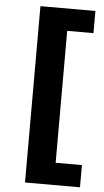

<svg xmlns="http://www.w3.org/2000/svg" viewBox="-60 -779 529 975"><g transform="rotate(5 204.5 -291.5)"><path d="M105.8 -740.8V158H386V44.7H252.1V-627.8H386V-740.8Z"/></g></svg>

Font: Inter-Hewn
Style: Bold
Weight: 700
Designer: Rasmus Andersson
Foundry: rsms
Version: Version 3.012;git-f93a4a705